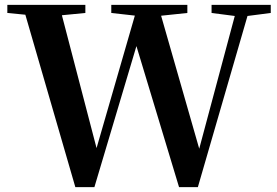

<svg xmlns="http://www.w3.org/2000/svg" viewBox="-20 -761 1131 785"><path d="M288 4 72 -741H222L383 -124H365L370 -139L544 -741H626L804 -120H787L790 -136L952 -741H1005L789 4H712L528 -605H547L543 -590L366 4ZM10 -708V-741H329V-708L185 -694H154ZM435 -708V-741H746V-708L613 -694H560ZM845 -708V-741H1087V-708L979 -694H953Z"/></svg>

Font: Noto Serif JP ExtraLight
Style: Bold
Weight: 700
Version: Version 2.003-H1;hotconv 1.1.1;makeotfexe 2.6.0